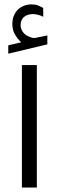

<svg xmlns="http://www.w3.org/2000/svg" viewBox="-20 -854 267 873"><path d="M76.2 -661.6Q59.6 -677.7 47.9 -697.5Q36.1 -717.3 36.1 -745.6Q36.1 -763.7 41.3 -778.1Q46.4 -792.5 55.2 -803.7Q67.4 -818.4 85.2 -826.2Q103 -834 121.6 -834Q140.1 -834 151.9 -829.6Q163.6 -825.2 176.3 -817.9L176.8 -777.8Q151.9 -790 128.4 -790Q119.1 -790 107.9 -786.9Q96.7 -783.7 87.9 -775.9Q81.5 -770 77.6 -761Q73.7 -752 73.7 -739.3Q73.7 -721.7 85.7 -706.3Q97.7 -690.9 122.6 -683.6Q124.5 -683.1 127.4 -682.1Q130.4 -681.2 134.3 -681.2Q137.7 -681.2 140.1 -681.6L195.3 -692.9V-652.3L17.6 -609.9V-647.9ZM79.6 -558.2H147.5V-1.4H79.6Z"/></svg>

Font: Vazir Light FD-WOL
Style: Light-FD-WOL
Weight: 300
Designer: Saber Rastikerdar
Foundry: Saber Rastikerdar
Version: Version 30.1.0